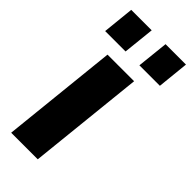

<svg xmlns="http://www.w3.org/2000/svg" viewBox="-256 -853 900 900"><g transform="rotate(45 194.0 -402.5)"><path d="M8.8 -648.4H144L160.6 -805.2H24.9ZM235.8 -648.4H371.6L387.7 -805.2H252.4ZM34.2 0H210.4L271 -578.1H94.7Z"/></g></svg>

Font: Oswald
Style: Heavy
Weight: 800
Designer: Vernon Adams
Foundry: Vernon Adams
Version: 3.0; ttfautohint (v0.95.6-bc232) -l 8 -r 50 -G 200 -x 0 -w "